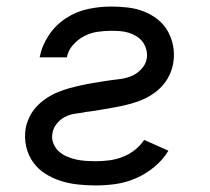

<svg xmlns="http://www.w3.org/2000/svg" viewBox="-20 -558 640 586"><path d="M272 8Q245 8 217.5 5Q190 2 165 -6Q140 -14 118 -28Q96 -42 81 -63Q66 -84 60 -110.5Q54 -137 58 -164Q61 -182 69.5 -200Q78 -218 91.5 -232.5Q105 -247 121.5 -258Q138 -269 156 -276.5Q174 -284 192.5 -289Q211 -294 229.5 -298Q248 -302 266.5 -305Q285 -308 303.5 -311Q322 -314 341 -316Q360 -318 378 -324.5Q396 -331 410.5 -346Q425 -361 428 -380Q430 -393 426.5 -406.5Q423 -420 415.5 -430Q408 -440 397 -447Q386 -454 373 -458Q360 -462 346.5 -463Q333 -464 319 -464Q299 -464 278 -461Q257 -458 237.5 -448Q218 -438 203 -421Q188 -404 184 -383H101Q108 -419 129 -450.5Q150 -482 181.5 -502.5Q213 -523 248.5 -530.5Q284 -538 319 -538Q345 -538 370.5 -535Q396 -532 419 -523Q442 -514 461 -499Q480 -484 492 -463Q504 -442 508.5 -417Q513 -392 509 -367Q506 -347 496.5 -327.5Q487 -308 472 -292.5Q457 -277 438.5 -266Q420 -255 400 -248Q380 -241 360 -236.5Q340 -232 319.5 -228.5Q299 -225 279 -221.5Q259 -218 239 -216L237 -215Q222 -213 206.5 -210.5Q191 -208 177 -200.5Q163 -193 152.5 -179.5Q142 -166 140 -151Q137 -136 142.5 -121.5Q148 -107 158.5 -97Q169 -87 182.5 -81Q196 -75 211 -71.5Q226 -68 241.5 -67Q257 -66 272 -66Q292 -66 312.5 -68.5Q333 -71 353 -78.5Q373 -86 390.5 -99.5Q408 -113 420 -131L494 -98Q477 -70 451 -48.5Q425 -27 395 -14Q365 -1 334 3.5Q303 8 272 8Z"/></svg>

Font: Iosevka Curly Extended
Style: Italic
Weight: 400
Width: 7
Italic angle: -9°
Monospace: yes
Designer: Belleve Invis
Foundry: Belleve Invis
Version: Version 11.1.0; ttfautohint (v1.8.3)